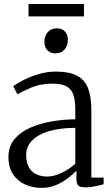

<svg xmlns="http://www.w3.org/2000/svg" viewBox="-20 -902 544 932"><path d="M181 10Q139.5 10 103.2 -5.8Q67 -21.5 44 -54.8Q21 -88 21 -140.5Q21 -191 49.8 -225.8Q78.5 -260.5 125.8 -281.5Q173 -302.5 230.2 -312.5Q287.5 -322.5 345.5 -323V-367.5Q345.5 -414.5 336 -442.5Q326.5 -470.5 302.2 -483.2Q278 -496 233.5 -496Q177.5 -496 134 -477.8Q90.5 -459.5 64.5 -444.5L44.5 -483Q56 -493 87.5 -510Q119 -527 162.2 -540.8Q205.5 -554.5 252 -554.5Q315.5 -554.5 353.2 -535Q391 -515.5 407.2 -474Q423.5 -432.5 423.5 -366V-40H483V-7.5Q472.5 -4.5 457.5 -1Q442.5 2.5 426 5Q409.5 7.5 394.5 7.5Q372.5 7.5 361.8 0Q351 -7.5 351 -34.5V-73.5Q339.5 -61.5 315.2 -41.5Q291 -21.5 257 -5.8Q223 10 181 10ZM208.5 -45Q242 -45 279 -62.8Q316 -80.5 345.5 -107V-281.5Q269 -281 215.8 -264.8Q162.5 -248.5 134.8 -219Q107 -189.5 107 -150Q107 -113 120.5 -89.5Q134 -66 157.2 -55.5Q180.5 -45 208.5 -45ZM248.5 -643Q223.5 -643 209.5 -658.5Q195.5 -674 195.5 -700Q195.5 -725.5 211 -745Q226.5 -764.5 255.5 -764.5H256.5Q281.5 -764.5 295.5 -749Q309.5 -733.5 309.5 -708Q309.5 -682 294 -662.5Q278.5 -643 249.5 -643ZM387.5 -882.5V-822.5H118.5V-882.5Z"/></svg>

Font: Merriweather 48pt Light
Style: Regular
Weight: 300
Version: Version 2.100